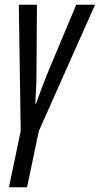

<svg xmlns="http://www.w3.org/2000/svg" viewBox="-20 -556 424 816"><path d="M95 240 145 1 384 -536H304L185 -252Q170 -215 157 -181Q144 -147 133 -115H130Q132 -153 133.5 -183.5Q135 -214 135 -239L137 -536H60L68 1L18 240Z"/></svg>

Font: Noto Sans Display Condensed
Style: Italic
Weight: 400
Width: 3
Designer: Monotype Design team
Foundry: Monotype Imaging Inc.
Version: 1.000